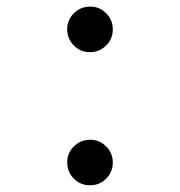

<svg xmlns="http://www.w3.org/2000/svg" viewBox="-20 -553 540 576"><path d="M251 -533.2Q280.3 -533.2 300.8 -510.7Q318.4 -491.2 318.4 -464.8Q318.4 -434.6 295.9 -414.1Q276.4 -396.5 250 -396.5Q219.7 -396.5 199.2 -418.9Q181.6 -438.5 181.6 -465.8Q181.6 -495.1 204.1 -515.6Q223.6 -533.2 251 -533.2ZM251 -133.8Q280.3 -133.8 300.8 -111.3Q318.4 -91.8 318.4 -65.4Q318.4 -35.2 295.9 -14.6Q276.4 2.9 250 2.9Q219.7 2.9 199.2 -19.5Q181.6 -39.1 181.6 -66.4Q181.6 -95.7 204.1 -116.2Q223.6 -133.8 251 -133.8Z"/></svg>

Font: MotoyaLCedar
Style: W3 mono
Weight: 400
Version: Version 1.01